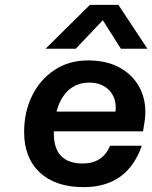

<svg xmlns="http://www.w3.org/2000/svg" viewBox="-20 -759 625 788"><path d="M349 -739H466L585 -559H476L402 -676L291 -559H167ZM79 -217Q79 -300 112 -366.5Q145 -433 204 -472Q263 -511 342 -511Q424 -511 480 -476.5Q536 -442 560.5 -383.5Q585 -325 572 -251L567 -220H201Q201 -216 201 -211Q201 -88 320 -88Q401 -88 432 -161H562Q503 9 323 9Q208 9 143.5 -51Q79 -111 79 -217ZM346 -420Q296 -420 261.5 -389Q227 -358 212 -301H454Q460 -354 429.5 -387Q399 -420 346 -420Z"/></svg>

Font: Overused Grotesk SemiBold
Style: Italic
Weight: 600
Italic angle: -10°
Version: Version 0.003